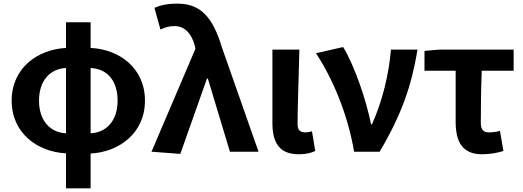

<svg xmlns="http://www.w3.org/2000/svg" viewBox="-20 -832 2866 1053"><path d="M477 -459C566 -455 625 -392 625 -280C625 -169 563 -105 477 -101ZM342 -101C256 -105 194 -169 194 -280C194 -392 256 -455 342 -459ZM477 -710H342V-569C187 -561 44 -460 44 -280C44 -100 187 1 342 9V201H477V10C631 2 775 -100 775 -280C775 -460 633 -562 477 -569Z M969 12 1115 -401H1120L1241 0H1398L1196 -575C1147 -738 1079 -812 955 -812C892 -812 861 -803 827 -789L860 -670C884 -681 904 -689 938 -689C989 -689 1030 -652 1048 -582L1052 -565L811 0Z M1619 14C1663 14 1687 6 1709 -4L1691 -112C1679 -108 1666 -106 1657 -106C1627 -106 1612 -117 1612 -152C1612 -257 1619 -423 1622 -560H1474V-159C1474 -54 1508 14 1619 14Z M1922 0H2062C2183 -204 2237 -362 2270 -560H2124C2113 -425 2078 -280 2020 -150H2015C1990 -277 1927 -467 1862 -574L1713 -540C1804 -402 1887 -207 1922 0Z M2624 14C2669 14 2709 6 2741 -4L2722 -114C2698 -108 2681 -106 2661 -106C2634 -106 2617 -118 2617 -157C2617 -236 2618 -339 2622 -444H2797V-560H2390L2308 -553V-444H2479V-164C2479 -55 2515 14 2624 14Z"/></svg>

Font: Source Han Sans SC Bold
Style: Regular
Weight: 700
Designer: Ryoko NISHIZUKA (kana & ideographs); Paul D. Hunt (Latin, Greek & Cyrillic); Wenlong ZHANG (bopomofo); Sandoll Communica
Foundry: Adobe Systems Incorporated
Version: Version 1.001;PS 1.001;hotconv 1.0.78;makeotf.lib2.5.61930